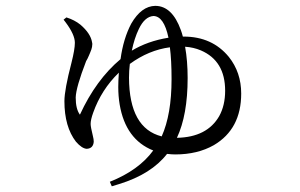

<svg xmlns="http://www.w3.org/2000/svg" viewBox="-20 -573 1040 665"><path d="M592.8 -95.7Q697.3 -97.7 739.3 -170.9Q759.8 -208 759.8 -258.8Q759.8 -362.3 675.8 -398.4Q650.4 -409.2 621.1 -411.1Q629.9 -362.3 629.9 -302.7Q629.9 -174.8 592.8 -95.7ZM426.8 -303.7Q427.7 -128.9 540 -100.6Q574.2 -176.8 574.2 -298.8Q574.2 -365.2 568.4 -409.2Q495.1 -399.4 429.7 -351.6Q426.8 -328.1 426.8 -303.7ZM460.9 -472.7Q445.3 -440.4 436.5 -397.5Q491.2 -430.7 563.5 -442.4Q547.9 -516.6 511.7 -517.6Q481.4 -515.6 460.9 -472.7ZM613.3 -446.3H616.2Q714.8 -446.3 772.5 -376Q815.4 -322.3 815.4 -249Q815.4 -126 720.7 -70.3Q664.1 -38.1 586.9 -38.1Q575.2 -38.1 558.6 -40Q503.9 30.3 392.6 64.5Q379.9 68.4 367.2 72.3L360.4 56.6Q460.9 16.6 510.7 -51.8Q415 -89.8 394.5 -210.9Q389.6 -240.2 389.6 -271.5Q389.6 -291 391.6 -321.3Q331.1 -262.7 302.7 -182.6Q293.9 -158.2 293.9 -143.6Q293.9 -133.8 301.8 -101.6Q304.7 -90.8 304.7 -82Q302.7 -58.6 280.3 -57.6Q263.7 -58.6 243.2 -82Q203.1 -133.8 203.1 -222.7Q203.1 -261.7 227.5 -355.5Q239.3 -402.3 239.3 -424.8Q239.3 -453.1 207 -496.1Q202.1 -502 200.2 -504.9L210 -512.7Q238.3 -503.9 258.8 -487.3Q293.9 -457 298.8 -426.8Q299.8 -423.8 299.8 -420.9Q299.8 -416 298.8 -410.6Q297.9 -405.3 296.4 -401.4Q294.9 -397.5 292 -390.1Q289.1 -382.8 288.1 -380.9Q287.1 -378.9 283.2 -370.1L278.3 -361.3Q243.2 -270.5 242.2 -235.4Q242.2 -195.3 256.8 -175.8Q312.5 -296.9 397.5 -368.2Q407.2 -439.5 434.6 -491.2Q469.7 -551.8 517.6 -552.7Q576.2 -552.7 606.4 -468.8Q610.4 -458 613.3 -446.3Z"/></svg>

Font: GenYoMin JP Regular
Style: Regular
Weight: 400
Version: Version 1.001;PS 1;hotconv 16.6.51;makeotf.lib2.5.65220 DEVE